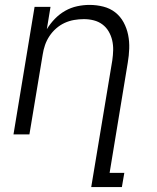

<svg xmlns="http://www.w3.org/2000/svg" viewBox="-20 -548 640 783"><path d="M352 215 438 -302Q441 -323 441.5 -343.5Q442 -364 437.5 -383.5Q433 -403 423 -420Q413 -437 397.5 -448.5Q382 -460 362.5 -465Q343 -470 322 -470Q302 -470 282 -466.5Q262 -463 243.5 -454.5Q225 -446 209 -432Q193 -418 181.5 -400.5Q170 -383 163.5 -364Q157 -345 154 -325L100 0H35L121 -520H186L171 -429Q185 -452 204 -471.5Q223 -491 246 -504Q269 -517 294.5 -522.5Q320 -528 345 -528Q374 -528 401.5 -521Q429 -514 450 -497.5Q471 -481 484 -457Q497 -433 502.5 -406Q508 -379 507 -350Q506 -321 501 -292L427 157H487L477 215Z"/></svg>

Font: Iosevka Light Extended Oblique
Style: Regular
Weight: 300
Width: 7
Italic angle: -9°
Monospace: yes
Designer: Belleve Invis
Foundry: Belleve Invis
Version: Version 32.5.0; ttfautohint (v1.8.4)